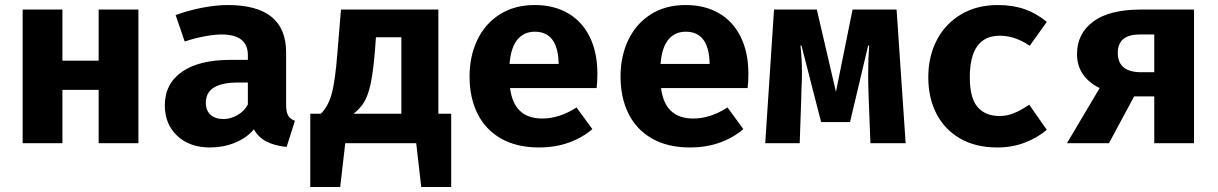

<svg xmlns="http://www.w3.org/2000/svg" viewBox="-20 -569 4840 763"><path d="M372 -212H228V0H70V-531H228V-328H372V-531H530V0H372Z M1152 -89 1119 15Q1071 10 1039 -6.5Q1007 -23 989 -55Q959 -20 913 -1.5Q867 17 815 17Q733 17 684 -29.5Q635 -76 635 -150Q635 -236 703 -283.5Q771 -331 894 -331H965V-350Q965 -432 860 -432Q833 -432 792.5 -424.5Q752 -417 714 -404L678 -509Q729 -528 784.5 -538.5Q840 -549 885 -549Q1117 -549 1117 -361V-153Q1117 -124 1125 -110Q1133 -96 1152 -89ZM965 -154V-241H926Q798 -241 798 -161Q798 -130 816.5 -113Q835 -96 869 -96Q896 -96 923.5 -111.5Q951 -127 965 -154Z M1773 -117V174H1654L1634 0H1352L1332 174H1213V-117H1255Q1283 -144 1297.5 -194Q1312 -244 1321 -361L1335 -531H1722V-117ZM1575 -117V-421H1474L1470 -367Q1463 -283 1453 -236.5Q1443 -190 1427.5 -164Q1412 -138 1385 -117H1573Z M2135 -98Q2203 -98 2271 -142L2334 -56Q2295 -22 2241 -2.5Q2187 17 2122 17Q2033 17 1971 -18.5Q1909 -54 1877.5 -117.5Q1846 -181 1846 -265Q1846 -345 1876.5 -409.5Q1907 -474 1965.5 -511.5Q2024 -549 2105 -549Q2181 -549 2237 -516.5Q2293 -484 2323.5 -422.5Q2354 -361 2354 -276Q2354 -243 2351 -219H2007Q2022 -98 2135 -98ZM2005 -315H2200Q2198 -443 2105 -443Q2062 -443 2036 -411.5Q2010 -380 2005 -315Z M2735 -98Q2803 -98 2871 -142L2934 -56Q2895 -22 2841 -2.5Q2787 17 2722 17Q2633 17 2571 -18.5Q2509 -54 2477.5 -117.5Q2446 -181 2446 -265Q2446 -345 2476.5 -409.5Q2507 -474 2565.5 -511.5Q2624 -549 2705 -549Q2781 -549 2837 -516.5Q2893 -484 2923.5 -422.5Q2954 -361 2954 -276Q2954 -243 2951 -219H2607Q2622 -98 2735 -98ZM2605 -315H2800Q2798 -443 2705 -443Q2662 -443 2636 -411.5Q2610 -380 2605 -315Z M3579 0H3439L3432 -181Q3430 -239 3430 -270Q3430 -335 3434 -388H3430L3358 -84H3243L3165 -388H3161Q3167 -333 3167 -278Q3167 -257 3165 -213L3164 -175L3158 0H3021L3056 -531H3226L3302 -204L3368 -531H3543Z M4070 -153 4140 -53Q4102 -21 4052 -2Q4002 17 3943 17Q3858 17 3796.5 -18Q3735 -53 3702 -116Q3669 -179 3669 -262Q3669 -345 3703 -410Q3737 -475 3799.5 -512Q3862 -549 3946 -549Q4005 -549 4052 -532.5Q4099 -516 4140 -482L4072 -387Q4014 -427 3953 -427Q3834 -427 3834 -262Q3834 -179 3865 -143.5Q3896 -108 3952 -108Q3982 -108 4010 -119.5Q4038 -131 4070 -153Z M4725 -531V0H4567V-186H4487L4387 0H4220L4350 -219Q4307 -240 4283.5 -274Q4260 -308 4260 -354Q4260 -435 4324 -483Q4388 -531 4514 -531ZM4567 -282V-432H4512Q4465 -432 4443.5 -413.5Q4422 -395 4422 -359Q4422 -282 4515 -282Z"/></svg>

Font: Fira Mono
Style: Bold
Weight: 700
Monospace: yes
Designer: Carrois Corporate & Edenspiekermann AG
Foundry: Carrois Corporate GbR & Edenspiekermann AG
Version: Version 3.206